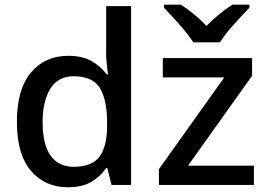

<svg xmlns="http://www.w3.org/2000/svg" viewBox="-20 -786 1136 816"><path d="M915 -606C940.9 -650.9 1004.9 -715.8 1040 -752.9V-766.1H967.3C932.6 -743.2 893.1 -712.4 857.4 -675.8C823.7 -712.4 784.2 -743.2 749 -766.1H677.2V-752.9C712.9 -715.3 773.4 -651.4 801.3 -606ZM268.1 9.8C309.6 9.8 343.3 2 369.1 -13.7C395 -29.3 416 -48.8 431.2 -71.8H436L454.1 0H537.1V-759.8H431.2V-558.1C431.2 -543.9 432.1 -528.3 434.1 -510.3C436 -492.2 437.5 -478.5 439 -470.2H433.1C417 -492.2 396 -510.7 370.1 -525.9C344.2 -541 310.5 -548.8 270 -548.8C204.6 -548.8 151.9 -525.4 111.8 -478C71.8 -430.7 51.8 -360.8 51.8 -268.1C51.8 -175.8 71.8 -106.4 111.3 -60.1C150.9 -13.7 203.1 9.8 268.1 9.8ZM1059.1 -82H779.3L1051.3 -463.9V-539.1H671.9V-457H933.1L655.3 -66.9V0H1059.1ZM293 -77.1C205.1 -77.1 161.1 -144.5 161.1 -266.1C161.1 -326.7 172.4 -374.5 194.3 -409.7C216.3 -444.3 248.5 -461.9 292 -461.9C346.7 -461.9 384.3 -445.3 404.8 -411.6C424.8 -377.9 435.1 -329.6 435.1 -267.1V-251C435.1 -192.9 424.3 -149.4 403.3 -120.6C381.8 -91.8 345.2 -77.1 293 -77.1Z"/></svg>

Font: Noto Reveo Sans
Style: Regular
Weight: 500
Designer: Monotype Design Team
Foundry: Monotype Imaging Inc.
Version: Version 2.007